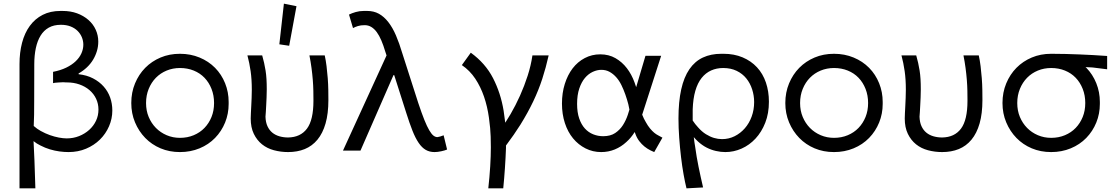

<svg xmlns="http://www.w3.org/2000/svg" viewBox="-20 -826 6139 1053"><path d="M202 -28Q181 -38 164 -52Q166 -7 169 56Q172 124 174 207H87V-475Q87 -538 101 -591.5Q115 -645 143.5 -684Q172 -723 214 -744.5Q256 -766 312 -766Q314 -766 317 -766Q320 -766 323 -766Q367 -766 402.5 -753Q438 -740 464.5 -717Q491 -694 505 -663Q519 -632 519 -598Q519 -571 511.5 -546Q504 -521 490.5 -498.5Q477 -476 457 -457Q437 -438 411 -423V-419Q456 -414 490.5 -396Q525 -378 548.5 -351.5Q572 -325 584 -291.5Q596 -258 596 -220Q596 -175 578 -133.5Q560 -92 528 -60.5Q496 -29 452 -10.5Q408 8 356 8Q332 8 306 4.5Q280 1 253.5 -7Q227 -15 202 -28ZM167 -197Q166 -167 165 -135Q183 -119 203 -108Q228 -94 253.5 -85Q279 -76 303 -71.5Q327 -67 346 -67Q382 -67 413.5 -79.5Q445 -92 469 -113.5Q493 -135 506.5 -163.5Q520 -192 520 -225Q520 -257 507 -284.5Q494 -312 470.5 -332Q447 -352 415.5 -363Q384 -374 347 -374Q344 -374 341 -374Q335 -375 328 -375Q324 -375 316.5 -374.5Q309 -374 298.5 -373.5Q288 -373 280.5 -372Q273 -371 271 -370V-432Q312 -440 343 -455Q374 -470 395 -490Q416 -510 426.5 -533.5Q437 -557 437 -581Q437 -602 429 -621.5Q421 -641 405.5 -656.5Q390 -672 367 -681Q344 -690 314 -690Q275 -690 247.5 -674.5Q220 -659 202.5 -630.5Q185 -602 176.5 -562Q168 -522 168 -474Q168 -313 167.5 -273Q167 -233 167 -197Z M967 8Q909 8 860.5 -12.5Q812 -33 776.5 -69.5Q741 -106 720.5 -155Q700 -204 700 -261Q700 -319 720.5 -368.5Q741 -418 776.5 -454Q812 -490 860.5 -510.5Q909 -531 967 -531Q1025 -531 1074.5 -510.5Q1124 -490 1159.5 -454Q1195 -418 1214.5 -369.5Q1234 -321 1234 -267Q1234 -264 1234 -261Q1234 -258 1234 -256Q1234 -202 1214.5 -154Q1195 -106 1159.5 -69.5Q1124 -33 1074.5 -12.5Q1025 8 967 8ZM967 -70Q1008 -70 1042.5 -84.5Q1077 -99 1101.5 -124.5Q1126 -150 1140 -184.5Q1154 -219 1154 -261Q1154 -303 1140 -338.5Q1126 -374 1101.5 -399.5Q1077 -425 1042.5 -439Q1008 -453 967 -453Q928 -453 894 -439Q860 -425 835 -399.5Q810 -374 795.5 -338.5Q781 -303 781 -261Q781 -219 795.5 -184.5Q810 -150 835 -124.5Q860 -99 894 -84.5Q928 -70 967 -70Z M1355 -176Q1355 -188 1356 -206Q1357 -224 1358 -245Q1359 -266 1360 -289Q1361 -312 1361 -334Q1361 -391 1354.5 -436Q1348 -481 1337 -522H1418Q1424 -501 1428.5 -481Q1433 -461 1436.5 -439Q1440 -417 1441.5 -392Q1443 -367 1443 -336Q1443 -314 1442 -292Q1441 -270 1440 -250Q1439 -230 1438 -213.5Q1437 -197 1436 -186Q1437 -155 1447 -133.5Q1457 -112 1473.5 -98.5Q1490 -85 1512.5 -78.5Q1535 -72 1560 -72Q1628 -73 1663.5 -120.5Q1699 -168 1699 -273Q1699 -276 1699 -279Q1699 -300 1698.5 -328Q1698 -356 1695.5 -387.5Q1693 -419 1688.5 -453Q1684 -487 1677 -522H1761Q1767 -495 1771 -462.5Q1775 -430 1777.5 -397Q1780 -364 1780.5 -333Q1781 -302 1781 -277Q1781 -203 1765.5 -149Q1750 -95 1721 -60Q1692 -25 1651.5 -8.5Q1611 8 1560 8Q1520 8 1482.5 -2Q1445 -12 1417 -34.5Q1389 -57 1372 -92Q1355 -127 1355 -176ZM1606 -792 1566 -575 1512 -583 1537 -806Z M2363 8Q2336 8 2315 -4Q2294 -16 2276 -42.5Q2258 -69 2242 -109.5Q2226 -150 2208 -207L2142 -414H2138L1957 0H1861L2100 -522L2093 -543Q2083 -577 2071.5 -604Q2060 -631 2046.5 -649.5Q2033 -668 2016.5 -678Q2000 -688 1980 -688Q1958 -688 1942.5 -683Q1927 -678 1916 -672L1894 -746Q1910 -754 1931 -760Q1952 -766 1975 -766Q1982 -766 1989 -766Q1991 -766 1994 -766Q2030 -766 2058 -750.5Q2086 -735 2109.5 -705Q2133 -675 2151.5 -632Q2170 -589 2186 -535L2274 -261Q2293 -204 2307.5 -168Q2322 -132 2334.5 -111Q2347 -90 2357.5 -82Q2368 -74 2379 -74Q2386 -75 2394.5 -77.5Q2403 -80 2413 -84L2432 -6Q2421 -1 2400.5 3.5Q2380 8 2363 8Z M2658 207Q2665 144 2668.5 86.5Q2672 29 2672 -18Q2672 -36 2671 -77.5Q2670 -119 2661.5 -180.5Q2653 -242 2634.5 -296Q2616 -350 2586.5 -394.5Q2557 -439 2513 -469L2562 -537Q2642 -479 2684 -397.5Q2726 -316 2742 -219Q2747 -186 2751 -153Q2765 -175 2780 -200Q2808 -248 2832 -301.5Q2856 -355 2874 -411Q2892 -467 2900 -522H2989Q2974 -455 2954 -393.5Q2934 -332 2904.5 -270Q2875 -208 2834 -142Q2800 -88 2755 -28Q2755 -21 2755 -14Q2751 95 2740 207Z M3568 8 3548 -1Q3530 -10 3514.5 -22.5Q3499 -35 3486 -52Q3473 -69 3465 -91Q3463 -96 3461 -102Q3441 -70 3415 -47Q3387 -21 3352 -6.5Q3317 8 3277 8Q3231 8 3191.5 -12Q3152 -32 3123 -67Q3094 -102 3078 -151Q3062 -200 3062 -258Q3062 -316 3077.5 -365.5Q3093 -415 3120.5 -451Q3148 -487 3187 -507.5Q3226 -528 3272 -528Q3319 -528 3355.5 -507Q3392 -486 3418 -452Q3444 -418 3460 -374Q3465 -361 3469 -348L3520 -520H3606L3502 -197Q3511 -174 3522 -156Q3533 -136 3545 -121.5Q3557 -107 3568 -98Q3579 -89 3589 -84L3613 -71ZM3423 -196Q3427 -211 3432 -225Q3429 -239 3426 -254Q3419 -281 3409.5 -308Q3400 -335 3388 -359.5Q3376 -384 3359.5 -402.5Q3343 -421 3323 -432Q3303 -443 3278 -443Q3255 -443 3231 -432Q3207 -421 3188 -398.5Q3169 -376 3157 -340.5Q3145 -305 3145 -256Q3145 -210 3156.5 -176.5Q3168 -143 3187.5 -121.5Q3207 -100 3233 -89.5Q3259 -79 3288 -79Q3328 -79 3354 -96.5Q3380 -114 3396.5 -140Q3413 -166 3423 -196Z M3745 207Q3737 175 3729 130.5Q3721 86 3715 35Q3709 -16 3705 -70.5Q3701 -125 3701 -176Q3701 -268 3716 -335.5Q3731 -403 3761 -446.5Q3791 -490 3835 -510.5Q3879 -531 3936 -531Q3939 -531 3942 -531Q3945 -531 3948 -531Q4006 -531 4052.5 -511.5Q4099 -492 4131.5 -457Q4164 -422 4180.5 -373.5Q4197 -325 4197 -268Q4197 -204 4177 -153Q4157 -102 4123.5 -66Q4090 -30 4047 -11Q4004 8 3958 8Q3933 8 3906.5 2Q3880 -4 3855.5 -16.5Q3831 -29 3808 -50Q3796 -61 3785 -74Q3788 -46 3793 -18Q3800 34 3811 88Q3822 142 3836 202ZM3779 -226Q3779 -211 3779 -195Q3779 -180 3779 -165Q3793 -144 3808 -128Q3829 -104 3851.5 -90Q3874 -76 3896 -69.5Q3918 -63 3940 -63Q3977 -63 4009 -79Q4041 -95 4065 -122.5Q4089 -150 4102.5 -187Q4116 -224 4116 -266Q4116 -302 4105 -336Q4094 -370 4073 -396Q4052 -422 4020 -437.5Q3988 -453 3946 -453Q3910 -453 3880 -439.5Q3850 -426 3828 -398.5Q3806 -371 3793.5 -328Q3781 -285 3779 -226Z M4554 8Q4496 8 4447.5 -12.5Q4399 -33 4363.5 -69.5Q4328 -106 4307.5 -155Q4287 -204 4287 -261Q4287 -319 4307.5 -368.5Q4328 -418 4363.5 -454Q4399 -490 4447.5 -510.5Q4496 -531 4554 -531Q4612 -531 4661.5 -510.5Q4711 -490 4746.5 -454Q4782 -418 4801.5 -369.5Q4821 -321 4821 -267Q4821 -264 4821 -261Q4821 -258 4821 -256Q4821 -202 4801.5 -154Q4782 -106 4746.5 -69.5Q4711 -33 4661.5 -12.5Q4612 8 4554 8ZM4554 -70Q4595 -70 4629.5 -84.5Q4664 -99 4688.5 -124.5Q4713 -150 4727 -184.5Q4741 -219 4741 -261Q4741 -303 4727 -338.5Q4713 -374 4688.5 -399.5Q4664 -425 4629.5 -439Q4595 -453 4554 -453Q4515 -453 4481 -439Q4447 -425 4422 -399.5Q4397 -374 4382.5 -338.5Q4368 -303 4368 -261Q4368 -219 4382.5 -184.5Q4397 -150 4422 -124.5Q4447 -99 4481 -84.5Q4515 -70 4554 -70Z M4942 -176Q4942 -188 4943 -206Q4944 -224 4945 -245Q4946 -266 4947 -289Q4948 -312 4948 -334Q4948 -391 4941.5 -436Q4935 -481 4924 -522H5005Q5011 -501 5015.5 -481Q5020 -461 5023.5 -439Q5027 -417 5028.5 -392Q5030 -367 5030 -336Q5030 -314 5029 -292Q5028 -270 5027 -250Q5026 -230 5025 -213.5Q5024 -197 5023 -186Q5024 -155 5034 -133.5Q5044 -112 5060.5 -98.5Q5077 -85 5099.5 -78.5Q5122 -72 5147 -72Q5215 -73 5250.5 -120.5Q5286 -168 5286 -273Q5286 -276 5286 -279Q5286 -300 5285.5 -328Q5285 -356 5282.5 -387.5Q5280 -419 5275.5 -453Q5271 -487 5264 -522H5348Q5354 -495 5358 -462.5Q5362 -430 5364.5 -397Q5367 -364 5367.5 -333Q5368 -302 5368 -277Q5368 -203 5352.5 -149Q5337 -95 5308 -60Q5279 -25 5238.5 -8.5Q5198 8 5147 8Q5107 8 5069.5 -2Q5032 -12 5004 -34.5Q4976 -57 4959 -92Q4942 -127 4942 -176Z M5745 8Q5687 8 5638.5 -12.5Q5590 -33 5554.5 -69.5Q5519 -106 5498.5 -155Q5478 -204 5478 -261Q5478 -319 5498.5 -368.5Q5519 -418 5554.5 -454Q5590 -490 5638.5 -510.5Q5687 -531 5745 -531Q5746 -531 5747 -531Q5788 -531 5825.5 -530Q5863 -529 5900 -527.5Q5937 -526 5974.5 -524Q6012 -522 6052 -519V-446Q6025 -449 6008 -451.5Q5991 -454 5972 -456Q5955 -457 5933 -458Q5935 -456 5938 -454Q5973 -418 5992.5 -369.5Q6012 -321 6012 -267Q6012 -264 6012 -261Q6012 -258 6012 -256Q6012 -202 5992.5 -154Q5973 -106 5937.5 -69.5Q5902 -33 5852.5 -12.5Q5803 8 5745 8ZM5745 -70Q5786 -70 5820.5 -84.5Q5855 -99 5879.5 -124.5Q5904 -150 5918 -184.5Q5932 -219 5932 -261Q5932 -303 5918 -338.5Q5904 -374 5879.5 -399.5Q5855 -425 5820.5 -439Q5786 -453 5745 -453Q5706 -453 5672 -439Q5638 -425 5613 -399.5Q5588 -374 5573.5 -338.5Q5559 -303 5559 -261Q5559 -219 5573.5 -184.5Q5588 -150 5613 -124.5Q5638 -99 5672 -84.5Q5706 -70 5745 -70Z"/></svg>

Font: Rising Sun
Style: Regular
Weight: 400
Designer: Matt McInerney, Pablo Impallari, Rodrigo Fuenzalida (Raleway font), Stephen Hutchings (Greek), Cristiano Sobral (main ch
Foundry: The Rising Sun Project Authors
Version: Version 4.327; ttfautohint (v1.8.4.7-5d5b-dirty)